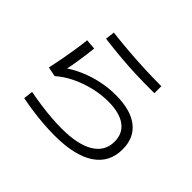

<svg xmlns="http://www.w3.org/2000/svg" viewBox="-162 -1029 1324 1324"><g transform="rotate(45 500.0 -367.0)"><path d="M490.7 28.3Q440 28.3 382.2 24Q324.3 19.7 267.5 11.7Q210.6 3.7 160.3 -6.7L168.3 -75.4Q225.3 -64.4 282.3 -56.4Q339.3 -48.4 392.7 -44.4Q446 -40.4 490.7 -40.4Q647.6 -40.4 730.6 -90.5Q813.6 -140.7 813.6 -235.3Q813.6 -315 755.1 -357.8Q696.6 -400.6 587.3 -400.6Q517.7 -400.6 446 -383.3Q374.4 -366 311.2 -335Q248 -304 201.4 -262.3L131.3 -276.3Q144 -335 154.1 -389.8Q164.3 -444.7 172.1 -496.2Q180 -547.7 185 -595.6L259.7 -589.6Q253.4 -528.7 243 -461.2Q232.7 -393.7 218.4 -328L206.7 -347.4Q259 -385.7 321.7 -412.5Q384.4 -439.4 452.9 -454Q521.3 -468.7 591.3 -468.7Q736.7 -468.7 813.5 -409Q890.4 -349.3 890.4 -236.7Q890.4 -107.7 788 -39.7Q685.7 28.3 490.7 28.3ZM771 -665.3Q682.7 -664.6 601.5 -667.3Q520.3 -670 439.3 -677Q358.3 -684 269.6 -695.3L277.7 -763.3Q362.3 -753.3 443.8 -746.7Q525.3 -740 606.3 -736.7Q687.4 -733.3 771 -733.3Z"/></g></svg>

Font: M PLUS 1 Thin
Style: Regular
Weight: 100
Designer: Coji Morishita
Foundry: UNDERFOREST DESIGN
Version: Version 1.001